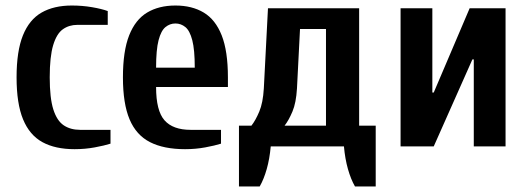

<svg xmlns="http://www.w3.org/2000/svg" viewBox="-20 -530 1915 695"><path d="M250 10Q180 10 133.5 -15.5Q87 -41 63.5 -98Q40 -155 40 -250Q40 -345 63 -402Q86 -459 130.5 -484.5Q175 -510 240 -510Q278 -510 313 -504Q348 -498 370 -490V-440H260Q230 -440 207.5 -424Q185 -408 172.5 -366.5Q160 -325 160 -250Q160 -175 173 -134Q186 -93 210.5 -76.5Q235 -60 270 -60H380V-10Q358 -3 323 3.5Q288 10 250 10Z M650 10Q573 10 523 -15.5Q473 -41 449 -98Q425 -155 425 -250Q425 -345 447.5 -402Q470 -459 512.5 -484.5Q555 -510 615 -510Q675 -510 717.5 -484.5Q760 -459 782.5 -402Q805 -345 805 -250V-215H545Q545 -129 575.5 -94.5Q606 -60 670 -60H780V-10Q758 -3 723 3.5Q688 10 650 10ZM545 -285H685Q685 -350 676 -384.5Q667 -419 651 -432Q635 -445 615 -445Q595 -445 579 -432Q563 -419 554 -384.5Q545 -350 545 -285Z M845 145V-75H890Q905 -94 918.5 -126Q932 -158 935 -210L950 -500H1280V-75H1340V145H1265Q1250 119 1239.5 82Q1229 45 1225 0H960Q956 45 945.5 82Q935 119 920 145ZM1010 -75H1160V-425H1066L1055 -210Q1052 -158 1038.5 -126Q1025 -94 1010 -75Z M1430 0V-500H1545V-195H1550L1680 -500H1810V0H1695V-315H1690L1550 0Z"/></svg>

Font: Cuprum
Style: Regular
Weight: 400
Designer: Jovanny Lemonad
Foundry: Jovanny Lemonad
Version: Version 3.000